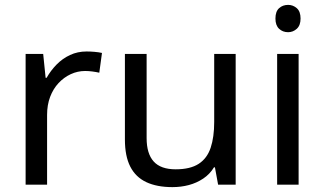

<svg xmlns="http://www.w3.org/2000/svg" viewBox="-20 -757 1329 787"><path d="M335 -546Q350 -546 367.5 -544.5Q385 -543 398 -540L387 -459Q374 -462 358.5 -464Q343 -466 329 -466Q298 -466 270 -453Q242 -440 220 -416.5Q198 -393 185.5 -360Q173 -327 173 -286V0H85V-536H157L167 -438H171Q188 -468 212 -492.5Q236 -517 267 -531.5Q298 -546 335 -546Z M946 -536V0H874L861 -71H857Q840 -43 813 -25Q786 -7 754 1.5Q722 10 687 10Q623 10 579.5 -10.5Q536 -31 514 -74Q492 -117 492 -185V-536H581V-191Q581 -127 610 -95Q639 -63 700 -63Q760 -63 794.5 -85.5Q829 -108 843.5 -151.5Q858 -195 858 -257V-536Z M1204 -536V0H1116V-536ZM1161 -737Q1181 -737 1196.5 -723.5Q1212 -710 1212 -681Q1212 -653 1196.5 -639Q1181 -625 1161 -625Q1139 -625 1124 -639Q1109 -653 1109 -681Q1109 -710 1124 -723.5Q1139 -737 1161 -737Z"/></svg>

Font: lkorean25
Style: Book
Weight: 400
Designer: Jelle Bosma - Monotype Design Team
Foundry: Monotype Imaging Inc.
Version: Version 2.003